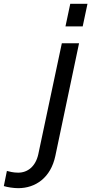

<svg xmlns="http://www.w3.org/2000/svg" viewBox="-183 -765 477 1003"><path d="M159 -627H249L274 -745H184ZM-88 218C3 218 82 163 106 50L230 -539H140L17 41C3 104 -38 137 -88 137C-115 137 -134 131 -147 128L-163 207C-145 213 -111 218 -88 218Z"/></svg>

Font: Plus Jakarta Text
Style: Italic
Weight: 400
Italic angle: -12°
Designer: Gumpita Rahayu
Foundry: Tokotype Studio
Version: Version 1.000;hotconv 1.0.109;makeotfexe 2.5.65596